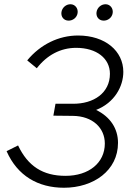

<svg xmlns="http://www.w3.org/2000/svg" viewBox="-20 -875 648 903"><path d="M281 8C420 8 535 -73 535 -203C535 -271 498 -326 432 -358C519 -392 560 -469 560 -537C560 -635 475 -708 347 -708C256 -708 170 -666 108 -591L153 -554C201 -616 265 -650 338 -650C435 -650 497 -600 497 -528C497 -438 421 -386 322 -387H241L231 -331L323 -330C415 -329 473 -274 473 -200C473 -109 398 -48 288 -48C181 -48 111 -94 65 -191L11 -164C62 -48 159 8 281 8ZM301 -778C322 -777 342 -792 345 -814C348 -835 334 -854 313 -855C291 -856 272 -839 269 -818C266 -797 279 -779 301 -778ZM466 -778C487 -777 507 -792 510 -814C513 -835 499 -854 478 -855C456 -856 437 -839 434 -818C431 -797 444 -779 466 -778Z"/></svg>

Font: Fixel Display Light
Style: Italic
Weight: 300
Italic angle: -10°
Designer: AlfaBravo + MacPaw
Foundry: Kyrylo Tkachov, Marchela Mozhyna, Serhii Makarenko, Maria Weinstein, Zakhar Kryvoshyya
Version: Version 1.210;Glyphs 3.2 (3217)